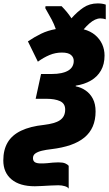

<svg xmlns="http://www.w3.org/2000/svg" viewBox="-73 -890 654 1150"><path d="M338.4 240.2Q334 231 315.9 225.3Q297.9 219.7 276.4 219.7Q256.8 219.7 230 221.2Q203.1 222.7 177.5 224.1Q151.9 225.6 135.7 225.6Q44.9 225.6 -4.2 184.3Q-53.2 143.1 -53.2 70.8Q-53.2 7.3 -27.1 -36.9Q-1 -81.1 53.5 -107.2Q107.9 -133.3 191.4 -142.1Q222.7 -146 246.3 -152.6Q270 -159.2 285.6 -169.7Q301.3 -180.2 309.3 -196Q317.4 -211.9 317.4 -233.9Q317.4 -270 286.6 -284.2Q255.9 -298.3 205.1 -298.3H140.6L172.9 -446.8H236.3Q269.5 -446.8 294.4 -452.1Q319.3 -457.5 335.9 -467.5Q352.5 -477.5 360.6 -492.2Q368.7 -506.8 368.7 -525.4Q368.7 -546.9 352.1 -561Q335.4 -575.2 297.9 -575.2Q258.8 -575.2 223.4 -560.3Q188 -545.4 153.8 -520.5L94.2 -642.1Q133.8 -668.9 173.6 -688.2Q213.4 -707.5 261.2 -715.8Q251 -745.6 236.3 -773.2Q221.7 -800.8 198.2 -841.3L199.7 -853H295.9Q314.9 -833.5 328.6 -816.7Q342.3 -799.8 355 -780.3Q388.7 -818.8 426 -844.2Q463.4 -869.6 512.2 -869.6Q526.4 -869.6 537.8 -867.9Q549.3 -866.2 560.5 -862.3V-774.4Q553.2 -776.9 545.2 -778.3Q537.1 -779.8 528.3 -779.8Q512.7 -779.8 496.3 -772.2Q480 -764.6 463.1 -750Q446.3 -735.4 428.2 -714.4Q469.2 -703.6 497.1 -679.9Q524.9 -656.2 539.1 -624.8Q553.2 -593.3 553.2 -557.6Q553.2 -505.4 531.7 -467.8Q510.3 -430.2 471.4 -407.5Q432.6 -384.8 380.9 -377L380.4 -373Q413.1 -366.7 440.2 -347.9Q467.3 -329.1 483.4 -298.1Q499.5 -267.1 499.5 -222.7Q499.5 -171.9 482.7 -132.8Q465.8 -93.8 432.4 -66.2Q398.9 -38.6 349.4 -21.5Q299.8 -4.4 234.4 3.4Q203.6 6.8 178.7 12.7Q153.8 18.6 139.2 28.8Q124.5 39.1 124.5 57.1Q124.5 73.7 135.7 81.3Q147 88.9 172.4 88.9Q195.3 88.9 211.7 87.2Q228 85.4 243.2 84Q258.3 82.5 276.4 82.5Q303.7 82.5 317.6 88.6Q331.5 94.7 338.4 103Z"/></svg>

Font: Open Sans SemiCondensed ExtraBold
Style: Italic
Weight: 800
Width: 4
Italic angle: -12°
Designer: Monotype Design Team
Foundry: Monotype Imaging Inc.
Version: Version 3.003